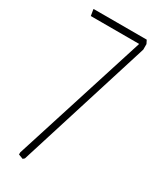

<svg xmlns="http://www.w3.org/2000/svg" viewBox="-192 -801 718 870"><g transform="rotate(30 167.0 -365.5)"><path d="M87 9 63 0V-11L284 -706H31L26 -736V-740H304L313 -722V-693L95 2Z"/></g></svg>

Font: Encode Sans Compressed
Style: Thin
Weight: 100
Designer: Pablo Impallari, Andres Torresi
Foundry: Pablo Impallari, Andres Torresi
Version: Version 1.000; ttfautohint (v1.00) -l 8 -r 50 -G 200 -x 14 -